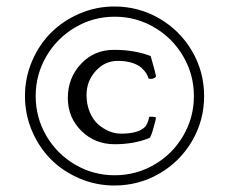

<svg xmlns="http://www.w3.org/2000/svg" viewBox="-20 -635 699 586"><path d="M329.1 -615.2Q403.3 -615.2 466.3 -578.6Q529.3 -542 566.2 -479Q603 -416 603 -341.8Q603 -267.6 566.2 -204.6Q529.3 -141.6 466.3 -105.2Q403.3 -68.8 329.1 -68.8Q273.4 -68.8 222.9 -90.3Q172.4 -111.8 135.7 -148.4Q99.1 -185.1 77.6 -235.6Q56.2 -286.1 56.2 -341.8Q56.2 -397.5 77.6 -448Q99.1 -498.5 135.7 -535.2Q172.4 -571.8 222.9 -593.5Q273.4 -615.2 329.1 -615.2ZM121.3 -462.9Q88.9 -407.2 88.9 -341.8Q88.9 -276.4 121.3 -220.7Q153.8 -165 209.2 -132.6Q264.6 -100.1 330.1 -100.1Q395.5 -100.1 451.2 -132.6Q506.8 -165 539.3 -220.7Q571.8 -276.4 571.8 -341.8Q571.8 -407.2 539.3 -462.9Q506.8 -518.6 451.2 -551.3Q395.5 -584 330.1 -584Q264.6 -584 209.2 -551.3Q153.8 -518.6 121.3 -462.9ZM187 -335.9Q187 -397 227.1 -439.9Q267.1 -482.9 328.1 -482.9Q390.6 -482.9 439.9 -463.9Q456.1 -406.7 456.1 -402.8Q456.1 -399.4 450.7 -396.7Q445.3 -394 439.9 -394Q437 -394 433.1 -396Q431.6 -402.3 427 -410.2Q422.4 -418 412.4 -427.5Q402.3 -437 383.5 -443.1Q364.7 -449.2 339.8 -449.2Q299.8 -449.2 272 -418.2Q244.1 -387.2 244.1 -345.2Q244.1 -316.4 253.9 -293Q263.7 -269.5 279.5 -255.6Q295.4 -241.7 313.2 -234.4Q331.1 -227.1 349.1 -227.1Q400.4 -227.1 420.9 -246.1Q426.3 -251 429.7 -259.3Q433.1 -267.6 434.3 -273.2Q435.5 -278.8 436 -278.8Q454.6 -278.8 456.1 -275.9Q456.1 -271.5 448.2 -243.7Q440.4 -215.8 436 -213.9Q389.6 -194.8 330.1 -194.8Q269.5 -194.8 228.3 -235.6Q187 -276.4 187 -335.9Z"/></svg>

Font: Crimson
Style: Roman
Weight: 400
Version: Version 0.8